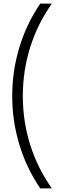

<svg xmlns="http://www.w3.org/2000/svg" viewBox="-20 -888 328 1068"><path d="M204 160Q128 49 88 -82.5Q48 -214 48 -354Q48 -494 88 -625.5Q128 -757 204 -868H266V-864Q189 -755 148 -625Q107 -495 107 -354Q107 -212 148 -82.5Q189 47 266 156V160Z"/></svg>

Font: EncodeSans
Style: Light
Weight: 300
Designer: Pablo Impallari, Andres Torresi
Foundry: Pablo Impallari, Andres Torresi
Version: Version 1.000; ttfautohint (v1.4.1)